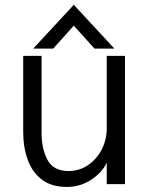

<svg xmlns="http://www.w3.org/2000/svg" viewBox="-20 -746 598 778"><path d="M251 11.5Q189 11.5 150 -18Q111 -47.5 92.5 -98.2Q74 -149 74 -212V-519.5H148.5V-207Q148.5 -142 172.8 -97.5Q197 -53 257.5 -53Q301.5 -53 336.8 -77Q372 -101 392.2 -140.5Q412.5 -180 412.5 -226V-519.5H486.5V0H412.5V-86Q402 -64 379.8 -41.8Q357.5 -19.5 324.5 -4Q291.5 11.5 251 11.5ZM443.5 -549H363L279 -642L195.5 -549H114.5L279 -726.5Z"/></svg>

Font: Acari Sans
Style: Regular
Weight: 400
Designer: Alfredo Marco Pradil and Stefan Peev (font) & Cristiano Sobral (main changes)
Foundry: Alfredo Marco Pradil and Stefan Peev (font) & Cristiano Sobral (main changes)
Version: Version 1.063; ttfautohint (v1.8.3)